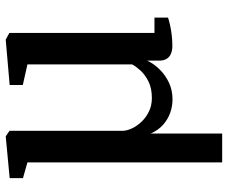

<svg xmlns="http://www.w3.org/2000/svg" viewBox="-82 -526 790 665"><g transform="rotate(-90 312.5 -193.0)"><path d="M83 182V-492.5L28.5 -508V-554L171.5 -567.5H173.5L192.5 -554.5V-162.5Q192.5 -149 200.2 -131.8Q208 -114.5 222.8 -98.5Q237.5 -82.5 258.5 -72Q279.5 -61.5 306 -61.5Q340 -61.5 363.8 -73.5Q387.5 -85.5 402 -101.8Q416.5 -118 422.5 -130V-492.5L351 -508.5V-554L506 -567.5H508.5L531.5 -555V-52.5H584.5V-5.5Q574 -2 558.5 1.5Q543 5 524.5 7.2Q506 9.5 487.5 9.5Q470 9.5 458.5 4.2Q447 -1 441.2 -11.2Q435.5 -21.5 435.5 -35.5V-77.5Q424 -53.5 404.2 -33.8Q384.5 -14 358.5 -2Q332.5 10 301.5 10Q277.5 10 254.8 2Q232 -6 213.2 -22.8Q194.5 -39.5 183 -65.5V182Z"/></g></svg>

Font: Merriweather Medium
Style: Regular
Weight: 500
Version: Version 2.100